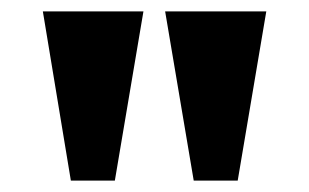

<svg xmlns="http://www.w3.org/2000/svg" viewBox="-20 -819 540 336"><path d="M269 -799 319 -503H396L446 -799ZM55 -799 104 -503H181L231 -799Z"/></svg>

Font: Noto Serif Sinhala Condensed Black
Style: Regular
Weight: 900
Width: 3
Designer: Jelle Bosma - Monotype Design Team
Foundry: Monotype Imaging Inc.
Version: Version 2.007